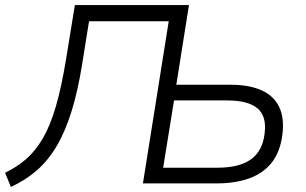

<svg xmlns="http://www.w3.org/2000/svg" viewBox="-33 -725 1209 759"><path d="M10 14 -13 -42Q33 -64 70 -96Q107 -128 136.5 -178.5Q166 -229 188 -305Q210 -381 228 -490L263 -705H714L664 -390H879Q952 -390 1001 -368Q1050 -346 1071 -301.5Q1092 -257 1083 -190Q1074 -124 1041 -82Q1008 -40 952.5 -20Q897 0 823 0H532L634 -641H319L292 -473Q275 -366 250 -285.5Q225 -205 191 -147.5Q157 -90 112 -51Q67 -12 10 14ZM612 -62H826Q913 -62 959 -95Q1005 -128 1013 -197Q1022 -265 985 -296.5Q948 -328 865 -328H655Z"/></svg>

Font: Nunito Sans 7pt Light
Style: Italic
Weight: 300
Italic angle: -9°
Designer: Vernon Adams
Foundry: Vernon Adams
Version: Version 3.101;gftools[0.9.27]